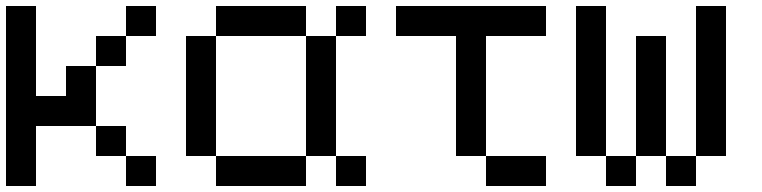

<svg xmlns="http://www.w3.org/2000/svg" viewBox="-20 -620 2540 640"><path d="M0 0V-600H100V-300H200V-400H300V-200H100V0ZM300 -200H400V-100H300ZM300 -400V-500H400V-400ZM400 -100H500V0H400ZM400 -500V-600H500V-500Z M600 -100V-500H700V-100ZM700 -100H1000V0H700ZM700 -500V-600H1000V-500ZM1000 -100V-500H1100V-100ZM1100 -100H1200V0H1100ZM1100 -500V-600H1200V-500Z M1300 -500V-600H1800V-500H1600V-100H1500V-500ZM1800 -100V0H1600V-100Z M1900 -100V-600H2000V-100ZM2000 -100H2100V0H2000ZM2100 -100V-500H2200V-100ZM2200 -100H2300V0H2200ZM2300 -100V-600H2400V-100Z"/></svg>

Font: Galmuri9 Regular
Style: Regular
Weight: 400
Designer: Lee Minseo (quiple)
Version: Version 2.399;hotconv 1.1.1;makeotfexe 2.6.0 DEVELOPMENT